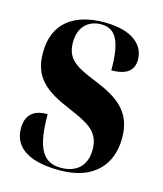

<svg xmlns="http://www.w3.org/2000/svg" viewBox="-90 -616 587 693"><g transform="rotate(15 203.5 -269.0)"><path d="M197 10C321 10 385 -58 385 -161C385 -260 325 -299 240 -334C163 -365 124 -385 124 -449C124 -515 167 -538 206 -538C261 -538 284 -496 284 -387C342 -387 367 -409 367 -449C367 -501 324 -548 216 -548C103 -548 29 -496 29 -385C29 -293 79 -253 176 -213C245 -183 293 -162 293 -93C293 -30 254 0 199 0C130 0 103 -50 103 -175C59 -175 23 -158 23 -101C23 -42 63 10 197 10Z"/></g></svg>

Font: Noto Serif Display ExtraCondensed ExtraBold
Style: Regular
Weight: 800
Width: 2
Designer: Monotype Design Team
Foundry: Monotype Imaging Inc.
Version: Version 2.009